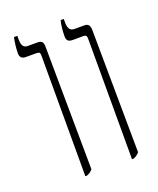

<svg xmlns="http://www.w3.org/2000/svg" viewBox="-125 -724 666 808"><g transform="rotate(-20 208.5 -320.5)"><path d="M326 6H333C346 1 352 -4 360 -13L355 -563C354 -583 348 -592 330 -592H285C267 -592 258 -605 258 -631V-647H244C239 -629 236 -601 236 -577C236 -560 243 -551 262 -551H311C323 -551 326 -546 326 -533ZM117 6H124C137 1 144 -4 151 -13L146 -563C146 -583 140 -592 121 -592H76C58 -592 50 -605 50 -631V-647H35C31 -629 27 -601 27 -577C27 -560 35 -551 53 -551H102C115 -551 117 -546 117 -533Z"/></g></svg>

Font: Noto Serif Hebrew Condensed ExtraLight
Style: Regular
Weight: 200
Width: 3
Designer: Monotype Design Team
Foundry: Monotype Imaging Inc.
Version: Version 2.004